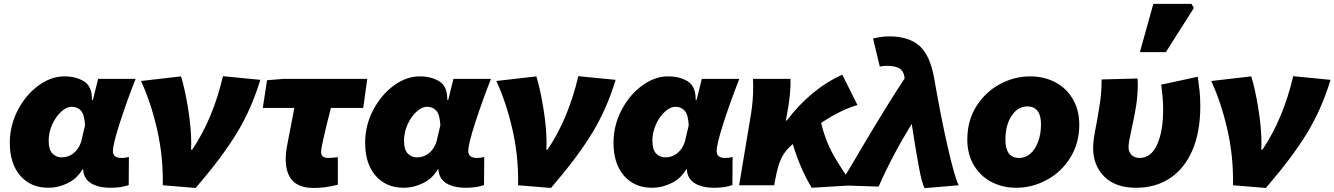

<svg xmlns="http://www.w3.org/2000/svg" viewBox="-20 -963 6936 998"><path d="M31 -221Q31 -311 72.5 -390.5Q114 -470 179.5 -518Q245 -566 314 -566Q375 -566 417 -540Q459 -514 458 -444H463L490 -553H685Q641 -442 604 -328Q567 -214 567 -178Q567 -142 611 -142Q623 -142 632.5 -143.5Q642 -145 650 -147L649 -1Q610 13 555 13Q488 13 450 -12.5Q412 -38 412 -89V-82H408Q381 -35 332 -11Q283 13 232 13Q140 13 85.5 -49.5Q31 -112 31 -221ZM402 -227 422 -312Q419 -367 401 -387.5Q383 -408 352 -408Q326 -408 298 -382.5Q270 -357 251.5 -316Q233 -275 233 -232Q233 -186 252 -165.5Q271 -145 301 -145Q336 -145 363 -167Q390 -189 402 -227Z M713 -542 921 -566Q941 -501 957.5 -400Q974 -299 974 -217Q974 -195 973 -185H979Q1087 -345 1139 -567L1333 -548Q1287 -396 1210.5 -270.5Q1134 -145 997 14L826 0Q829 -149 796.5 -290.5Q764 -432 713 -542Z M1465 -139Q1465 -167 1471 -199L1510 -402H1346L1368 -546L1455 -553H1889L1868 -402H1700Q1649 -203 1649 -173Q1649 -157 1659 -149.5Q1669 -142 1683 -142Q1706 -142 1736 -146V-3Q1672 14 1611 14Q1537 14 1501 -23.5Q1465 -61 1465 -139Z M1878 -221Q1878 -311 1919.5 -390.5Q1961 -470 2026.5 -518Q2092 -566 2161 -566Q2222 -566 2264 -540Q2306 -514 2305 -444H2310L2337 -553H2532Q2488 -442 2451 -328Q2414 -214 2414 -178Q2414 -142 2458 -142Q2470 -142 2479.5 -143.5Q2489 -145 2497 -147L2496 -1Q2457 13 2402 13Q2335 13 2297 -12.5Q2259 -38 2259 -89V-82H2255Q2228 -35 2179 -11Q2130 13 2079 13Q1987 13 1932.5 -49.5Q1878 -112 1878 -221ZM2249 -227 2269 -312Q2266 -367 2248 -387.5Q2230 -408 2199 -408Q2173 -408 2145 -382.5Q2117 -357 2098.5 -316Q2080 -275 2080 -232Q2080 -186 2099 -165.5Q2118 -145 2148 -145Q2183 -145 2210 -167Q2237 -189 2249 -227Z M2560 -542 2768 -566Q2788 -501 2804.5 -400Q2821 -299 2821 -217Q2821 -195 2820 -185H2826Q2934 -345 2986 -567L3180 -548Q3134 -396 3057.5 -270.5Q2981 -145 2844 14L2673 0Q2676 -149 2643.5 -290.5Q2611 -432 2560 -542Z M3169 -221Q3169 -311 3210.5 -390.5Q3252 -470 3317.5 -518Q3383 -566 3452 -566Q3513 -566 3555 -540Q3597 -514 3596 -444H3601L3628 -553H3823Q3779 -442 3742 -328Q3705 -214 3705 -178Q3705 -142 3749 -142Q3761 -142 3770.5 -143.5Q3780 -145 3788 -147L3787 -1Q3748 13 3693 13Q3626 13 3588 -12.5Q3550 -38 3550 -89V-82H3546Q3519 -35 3470 -11Q3421 13 3370 13Q3278 13 3223.5 -49.5Q3169 -112 3169 -221ZM3540 -227 3560 -312Q3557 -367 3539 -387.5Q3521 -408 3490 -408Q3464 -408 3436 -382.5Q3408 -357 3389.5 -316Q3371 -275 3371 -232Q3371 -186 3390 -165.5Q3409 -145 3439 -145Q3474 -145 3501 -167Q3528 -189 3540 -227Z M3895 -513Q3895 -541 3894 -553H4089Q4090 -525 4087 -486Q4084 -447 4078 -411L4065 -337H4070Q4196 -502 4358 -575L4437 -417Q4352 -393 4248 -324Q4270 -232 4312 -157.5Q4354 -83 4415 0L4199 13Q4138 -89 4101 -214Q4063 -183 4043.5 -145Q4024 -107 4010 -32L4004 0H3822L3884 -373Q3895 -441 3895 -513Z M4719 -319Q4618 -155 4547 7L4343 0Q4400 -93 4454 -186Q4597 -427 4682 -555L4681 -564Q4677 -593 4656 -607Q4635 -621 4583 -621Q4577 -621 4570.5 -619.5Q4564 -618 4553 -617L4518 -763Q4567 -774 4601 -774Q4704 -774 4759.5 -724.5Q4815 -675 4836 -555Q4869 -363 4905 -204Q4941 -45 4963 0L4786 15Q4772 -10 4756.5 -93.5Q4741 -177 4719 -319Z M5008 -238Q5008 -336 5055 -410.5Q5102 -485 5177 -525.5Q5252 -566 5335 -566Q5407 -566 5465 -535.5Q5523 -505 5556.5 -448Q5590 -391 5590 -315Q5590 -218 5543 -143Q5496 -68 5420.5 -27.5Q5345 13 5263 13Q5191 13 5133 -17.5Q5075 -48 5041.5 -105Q5008 -162 5008 -238ZM5391 -317Q5391 -364 5372.5 -387Q5354 -410 5321 -410Q5271 -410 5238.5 -361.5Q5206 -313 5206 -236Q5206 -142 5278 -142Q5310 -142 5335.5 -164Q5361 -186 5376 -226Q5391 -266 5391 -317Z M5662 -194Q5662 -219 5667 -251.5Q5672 -284 5679 -318Q5692 -389 5699 -439Q5706 -489 5706 -550L5893 -555Q5894 -545 5894 -524Q5894 -468 5885.5 -413.5Q5877 -359 5862 -293Q5846 -222 5846 -199Q5846 -173 5862 -157.5Q5878 -142 5903 -142Q5963 -142 5994.5 -211Q6026 -280 6026 -395Q6026 -431 6022.5 -464Q6019 -497 6016 -523L6206 -564Q6212 -522 6215.5 -488.5Q6219 -455 6219 -409Q6219 -277 6178 -182Q6137 -87 6062 -37Q5987 13 5886 13Q5778 13 5720 -45Q5662 -103 5662 -194ZM5975 -943H6173L6186 -922L6040 -692H5905Z M6276 -542 6484 -566Q6504 -501 6520.5 -400Q6537 -299 6537 -217Q6537 -195 6536 -185H6542Q6650 -345 6702 -567L6896 -548Q6850 -396 6773.5 -270.5Q6697 -145 6560 14L6389 0Q6392 -149 6359.5 -290.5Q6327 -432 6276 -542Z"/></svg>

Font: Nebula Sans Black
Style: Regular
Weight: 900
Italic angle: -9°
Designer: Paul D. Hunt for Adobe (as Source Sans)
Foundry: Nebula Entertainment & Broadcasting LLC
Version: Version 1.010